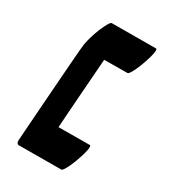

<svg xmlns="http://www.w3.org/2000/svg" viewBox="-178 -809 821 918"><g transform="rotate(30 232.0 -350.5)"><path d="M166 -714 410 -715Q414 -715 414 -705Q414 -691 406.5 -665Q399 -639 388.5 -611.5Q378 -584 367 -564.5Q356 -545 350 -545L222 -544Q219 -502 215 -449.5Q211 -397 207 -342.5Q203 -288 199.5 -239Q196 -190 194 -156L367 -157Q371 -157 371 -147Q371 -133 363.5 -107Q356 -81 345.5 -53.5Q335 -26 324 -6.5Q313 13 307 13L75 14Q75 14 74 14Q59 14 60 -8Q60 -9 62 -38Q64 -67 67.5 -115Q71 -163 75 -220Q79 -277 83.5 -335Q88 -393 91.5 -443Q95 -493 98 -525Q101 -557 102 -562L103 -566Q106 -583 113.5 -608Q121 -633 131 -657Q141 -681 150.5 -697.5Q160 -714 166 -714Z"/></g></svg>

Font: Ga Maamli
Style: Regular
Weight: 400
Designer: Afotey Clement Nii Odai, Ama Asantewa Diaka, David Abbey-Thompson
Foundry: Sorkin Type Co.
Version: Version 1.000; ttfautohint (v1.8.4.7-5d5b)